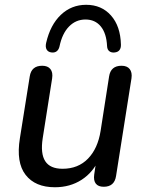

<svg xmlns="http://www.w3.org/2000/svg" viewBox="-20 -767 606 796"><path d="M62.5 -194 103.3 -450.2Q110.1 -494.4 154.9 -494.4Q178.1 -494.4 189 -480.7Q200 -467 196.1 -441.8L157.1 -194.3Q147.2 -130.3 167.5 -98.8Q187.7 -67.3 239.4 -67.3Q304.1 -67.3 344.9 -109.4Q385.6 -151.4 397.1 -224.4L432.3 -450.2Q439.1 -494.4 483.9 -494.4Q507 -494.4 517.8 -480.6Q528.6 -466.7 525.1 -442.3L461.2 -37.6Q454.5 7.3 410 7.3Q387.5 7.3 377.4 -5.5Q367.2 -18.3 370.5 -42.8L382.7 -125.6L391.2 -108.7Q366.3 -52.5 318.3 -21.6Q270.3 9.3 207.7 9.3Q126.1 9.3 86.2 -42Q46.2 -93.3 62.5 -194ZM171.3 -589.3Q188.5 -663.9 232.3 -705.5Q276 -747.1 337.2 -747.1Q400.9 -747.1 440.2 -702.8Q479.4 -658.5 481.3 -582.5Q481.9 -568.3 475.6 -559.7Q469.3 -551.1 455.7 -549.5Q442 -547.9 433.3 -554.6Q424.5 -561.3 423.9 -575.9Q421.4 -628.7 397.9 -657.4Q374.4 -686.1 334.3 -686.1Q294.5 -686.1 266.2 -657.1Q237.8 -628.1 226.7 -574.5Q223.8 -561.5 215.4 -554.7Q206.9 -547.9 193.7 -549.5Q179.4 -551.1 173.4 -561.6Q167.4 -572 171.3 -589.3Z"/></svg>

Font: SN Pro Thin
Style: Italic
Weight: 200
Italic angle: -9°
Designer: Tobias Whetton
Foundry: Supernotes
Version: Version 1.003;Glyphs 3.3 (3324)